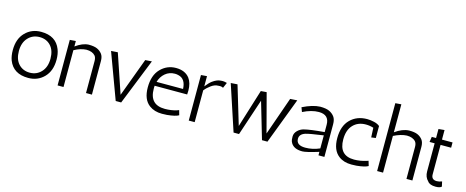

<svg xmlns="http://www.w3.org/2000/svg" viewBox="-39 -1391 4941 2036"><g transform="rotate(15 2431.5 -373.0)"><path d="M68 -128Q50 -176 50 -240Q50 -363 119 -433.5Q188 -504 292 -504Q455 -504 506 -372Q525 -324 525 -260Q525 -137 456 -66.5Q387 4 283 4Q120 4 68 -128ZM115 -247Q115 -155 162.5 -104.5Q210 -54 285 -54Q360 -54 410 -107.5Q460 -161 460 -253Q460 -345 413 -395.5Q366 -446 290.5 -446Q215 -446 165 -392.5Q115 -339 115 -247Z M671 -445Q746 -500 813 -503Q874 -503 907 -488Q940 -473 961.5 -445.5Q983 -418 983 -368V0H918V-351Q918 -388 902 -408Q870 -445 804 -445Q741 -442 671 -404V0H606V-500L671 -505Z M1059 -500 1132 -505 1277 -77 1434 -500 1506 -505 1304 0H1244Z M1600 -230Q1600 -54 1768 -54Q1839 -54 1898 -73Q1913 -78 1919 -81L1934 -28Q1899 -7 1807 2Q1781 4 1752 4Q1668 4 1612 -38Q1535 -95 1535 -228Q1535 -361 1604.5 -432.5Q1674 -504 1773 -504Q1872 -504 1922 -440Q1960 -389 1960 -305Q1960 -285 1958 -263H1601Q1600 -255 1600 -246ZM1777 -442Q1715 -442 1671 -404.5Q1627 -367 1610 -308H1901Q1896 -419 1815 -437Q1797 -442 1777 -442Z M2307 -430Q2291 -439 2273 -439Q2255 -439 2253 -438Q2215 -438 2176.5 -410.5Q2138 -383 2111 -349V0H2046V-500L2111 -505V-393Q2148 -440 2174 -459Q2222 -495 2266 -497Q2272 -498 2288 -498Q2304 -498 2333 -490Z M2732 -402 2598 0H2538L2373 -500L2446 -505L2573 -82L2703 -500L2766 -505L2878 -81L3025 -500L3102 -505L2910 0H2850Z M3164 -446Q3273 -500 3355 -503Q3420 -503 3455.5 -486.5Q3491 -470 3513 -440.5Q3535 -411 3535 -358V0H3470V-38Q3333 4 3294 4Q3292 4 3291 4Q3201 4 3168 -51Q3156 -71 3154.5 -90Q3153 -109 3153 -122Q3153 -158 3181 -186.5Q3209 -215 3248 -225Q3314 -242 3470 -255V-336Q3470 -445 3356 -445Q3276 -445 3182 -398ZM3214 -114Q3214 -42 3313 -42Q3392 -42 3470 -76V-219Q3314 -197 3277 -185Q3214 -165 3214 -114Z M3956 -433Q3915 -446 3872 -446Q3785 -446 3732.5 -390Q3680 -334 3680 -232Q3680 -54 3845 -54Q3911 -54 3981 -76Q3995 -80 3998 -82L4014 -28Q3979 -7 3887 2Q3861 4 3832 4Q3747 4 3692 -38Q3615 -96 3615 -229Q3615 -362 3686.5 -433.5Q3758 -505 3871 -505Q3907 -505 3947.5 -495.5Q3988 -486 4010 -466V-335L3961 -328Z M4179 -443Q4258 -500 4331 -503Q4393 -503 4426 -488Q4459 -473 4480 -445.5Q4501 -418 4501 -368V0H4436V-351Q4436 -388 4420 -408Q4388 -445 4322 -445Q4257 -442 4179 -403V0H4114V-745L4179 -750Z M4820 -18Q4802 0 4755 0Q4689 0 4666 -34Q4627 -71 4627 -134V-442H4571L4580 -500H4627V-599L4692 -605V-500H4808V-442H4692V-118Q4692 -60 4752 -60Q4778 -60 4808 -72Z"/></g></svg>

Font: Antic
Style: Regular
Weight: 400
Designer: Santiago Orozco
Foundry: Typemade
Version: Version 1.0012